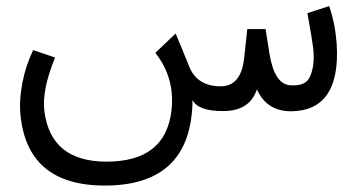

<svg xmlns="http://www.w3.org/2000/svg" viewBox="-20 -357 1138 616"><path d="M910.2 -83.5Q960 -79.6 974.1 -109.9Q991.7 -148.9 984.4 -206.5Q981 -232.4 966.3 -314.9L1036.1 -337.4Q1055.2 -282.2 1060.1 -217.3Q1067.4 -106.9 1028.3 -52.2Q991.7 -1 915.5 0Q836.4 1 804.2 -70.3Q781.7 -2 699.2 -0.7Q616.7 0.5 597.7 -36.1Q595.2 234.9 323.2 238.3Q59.1 241.7 44.4 -4.9Q42.5 -41.5 52.2 -93.3Q63 -147.5 86.4 -196.3L156.7 -172.4Q113.3 -66.9 122.6 1Q143.6 161.1 320.8 161.6Q509.8 162.1 529.8 0Q543 -105 478.5 -187.5L543.5 -249.5Q560.5 -209.5 588.4 -140.1Q614.7 -80.1 688 -80.1Q753.4 -80.1 763.2 -169.9L773.4 -263.7H832L844.7 -184.1Q860.4 -87.9 910.2 -83.5Z"/></svg>

Font: Elshan
Style: Regular
Weight: 400
Foundry: DejaVu fonts team - Redesigned by Saber Rastikerdar (Samim font) - Edited by Jalil Hamdollahi
Version: Version 0.9.9; ttfautohint (v1.4.1.5-446e)